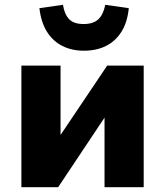

<svg xmlns="http://www.w3.org/2000/svg" viewBox="-20 -779 688 799"><path d="M69 0V-506H232V-201H221L426 -506H578V0H415V-306H426L222 0ZM329 -568Q279 -568 240 -587.5Q201 -607 176 -646Q151 -685 144 -745L242 -759Q248 -720 267.5 -699.5Q287 -679 328 -679Q368 -679 389 -698.5Q410 -718 418 -759L516 -745Q510 -686 485.5 -647Q461 -608 421.5 -588Q382 -568 329 -568Z"/></svg>

Font: Nunito Sans 7pt SemiCondensed Black
Style: Regular
Weight: 900
Width: 4
Designer: Vernon Adams
Foundry: Vernon Adams
Version: Version 3.101;gftools[0.9.27]